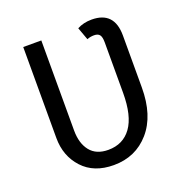

<svg xmlns="http://www.w3.org/2000/svg" viewBox="-128 -818 917 948"><g transform="rotate(-20 331.0 -344.5)"><path d="M312 12Q208 12 149 -52Q90 -116 90 -211V-689H185V-216Q185 -148 217 -108Q249 -68 312 -68Q390 -68 433 -127.5Q476 -187 476 -308V-573Q476 -602 467 -613Q458 -624 438 -624Q418 -624 401 -617L377 -683Q410 -701 453 -701Q572 -701 572 -574V-301Q572 -154 499.5 -71Q427 12 312 12Z"/></g></svg>

Font: Trujillo
Style: Regular
Weight: 400
Designer: Fira Sans original fonts by bBox Type GmbH, Carrois Corporate GbR, & Edenspiekermann AG / Changes by Cristiano Sobral
Foundry: Fira Sans original fonts by bBox Type GmbH, Carrois Corporate GbR, & Edenspiekermann AG / Changes by Cristiano Sobral
Version: Version 4.301;October 17, 2021;FontCreator 14.0.0.2814 64-bi